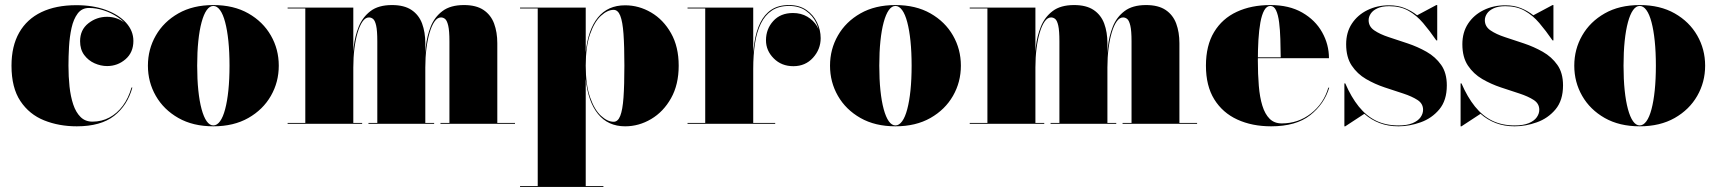

<svg xmlns="http://www.w3.org/2000/svg" viewBox="-20 -490 6794 760"><path d="M284 10Q213.5 10 154.8 -13.5Q96 -37 60.8 -89.8Q25.5 -142.5 25.5 -230Q25.5 -307.5 56 -361Q86.5 -414.5 144 -442Q201.5 -469.5 282 -469.5Q348 -469.5 399 -450.8Q450 -432 479 -400Q508 -368 508 -328Q508 -282.5 476.8 -255.5Q445.5 -228.5 404 -228.5Q379 -228.5 354.2 -239.5Q329.5 -250.5 313.2 -272.5Q297 -294.5 297 -327Q297 -372 329.8 -397.8Q362.5 -423.5 404 -423.5Q444 -423.5 475.5 -398.2Q507 -373 507 -328H504.5Q504.5 -356.5 488.5 -380.5Q472.5 -404.5 446.2 -422Q420 -439.5 390.2 -449Q360.5 -458.5 332.5 -458.5Q304 -458.5 287.5 -436.5Q271 -414.5 263.2 -379.5Q255.5 -344.5 253.2 -305Q251 -265.5 251 -230Q251 -187 255.2 -147.2Q259.5 -107.5 270 -76.2Q280.5 -45 299 -26.8Q317.5 -8.5 346 -8.5Q382.5 -8.5 413 -24.8Q443.5 -41 466 -71.2Q488.5 -101.5 500.5 -143.5H504Q484.5 -72.5 431.5 -31.2Q378.5 10 284 10Z M824.5 10Q744 10 686 -23Q628 -56 596.8 -110.5Q565.5 -165 565.5 -230Q565.5 -295 596.8 -349.5Q628 -404 686 -437Q744 -470 824.5 -470Q905 -470 963 -437Q1021 -404 1052.2 -349.5Q1083.5 -295 1083.5 -230Q1083.5 -165 1052.2 -110.5Q1021 -56 963 -23Q905 10 824.5 10ZM824.5 6.5Q839 6.5 851 -10Q863 -26.5 871.2 -57.8Q879.5 -89 884 -132.5Q888.5 -176 888.5 -230Q888.5 -284 884 -327.5Q879.5 -371 871.2 -402.2Q863 -433.5 851 -450Q839 -466.5 824.5 -466.5Q810 -466.5 798.2 -450Q786.5 -433.5 778 -402.2Q769.5 -371 765 -327.5Q760.5 -284 760.5 -230Q760.5 -176 765 -132.5Q769.5 -89 778 -57.8Q786.5 -26.5 798.2 -10Q810 6.5 824.5 6.5Z M1378.5 -460V-3.5H1413.5V0H1118.5V-3.5H1188.5V-456.5H1118.5V-460ZM1663.5 -319V-3.5H1698.5V0H1438.5V-3.5H1473.5V-326.5Q1473.5 -368.5 1469 -388.5Q1464.5 -408.5 1457 -414.8Q1449.5 -421 1440.5 -421Q1426.5 -421 1415.2 -405Q1404 -389 1395.8 -361.5Q1387.5 -334 1383 -298.5Q1378.5 -263 1378.5 -223H1375.5Q1375.5 -261.5 1380.2 -304.5Q1385 -347.5 1400.2 -385Q1415.5 -422.5 1446.8 -446.2Q1478 -470 1531.5 -470Q1580 -470 1609 -450.5Q1638 -431 1650.8 -396.8Q1663.5 -362.5 1663.5 -319ZM1948.5 -319V-3.5H2018.5V0H1723.5V-3.5H1759V-326.5Q1759 -368.5 1754.2 -388.5Q1749.5 -408.5 1742 -414.8Q1734.5 -421 1725.5 -421Q1711.5 -421 1700.2 -405Q1689 -389 1680.8 -361.5Q1672.5 -334 1668 -298.5Q1663.5 -263 1663.5 -223H1661Q1661 -261.5 1665.5 -304.5Q1670 -347.5 1685 -385Q1700 -422.5 1731.5 -446.2Q1763 -470 1816.5 -470Q1865 -470 1894 -450.5Q1923 -431 1935.8 -396.8Q1948.5 -362.5 1948.5 -319Z M2038.5 250V246.5H2108.5V-456.5H2038.5V-460H2298.5V-283Q2307.5 -372.5 2346.8 -420.8Q2386 -469 2454.5 -469Q2509 -469 2557.5 -440.5Q2606 -412 2636.2 -358.5Q2666.5 -305 2666.5 -230Q2666.5 -155 2636.2 -101.2Q2606 -47.5 2557.5 -18.8Q2509 10 2454.5 10Q2387 10 2347.2 -38.8Q2307.5 -87.5 2298.5 -177.5V246.5H2368.5V250ZM2409 -8Q2426 -8 2435.2 -31.5Q2444.5 -55 2448 -104Q2451.5 -153 2451.5 -230Q2451.5 -307 2448 -355.8Q2444.5 -404.5 2435.2 -427.8Q2426 -451 2409 -451Q2384.5 -451 2358.8 -427.5Q2333 -404 2315.8 -355Q2298.5 -306 2298.5 -230Q2298.5 -154 2315.8 -104.8Q2333 -55.5 2358.8 -31.8Q2384.5 -8 2409 -8Z M2959 -217.5Q2959 -274 2966 -320.2Q2973 -366.5 2989.5 -400Q3006 -433.5 3033.8 -451.8Q3061.5 -470 3103.5 -470Q3144 -470 3172 -450.5Q3200 -431 3214.2 -401Q3228.5 -371 3228.5 -339Q3228.5 -295 3198.2 -261.5Q3168 -228 3120.5 -228Q3073.5 -228 3042.8 -258.8Q3012 -289.5 3012 -330.5Q3012 -375 3040.8 -406.8Q3069.5 -438.5 3119 -438.5Q3151 -438.5 3175.5 -424Q3200 -409.5 3213.8 -386.8Q3227.5 -364 3227.5 -339H3225Q3225 -369.5 3211 -399Q3197 -428.5 3170 -447.5Q3143 -466.5 3103.5 -466.5Q3062.5 -466.5 3035.2 -448.2Q3008 -430 2991.8 -396.8Q2975.5 -363.5 2968.5 -318Q2961.5 -272.5 2961.5 -217.5ZM2961.5 -460V-3.5H3048.5V0H2701.5V-3.5H2771.5V-456.5H2701.5V-460Z M3524.5 10Q3444 10 3386 -23Q3328 -56 3296.8 -110.5Q3265.5 -165 3265.5 -230Q3265.5 -295 3296.8 -349.5Q3328 -404 3386 -437Q3444 -470 3524.5 -470Q3605 -470 3663 -437Q3721 -404 3752.2 -349.5Q3783.5 -295 3783.5 -230Q3783.5 -165 3752.2 -110.5Q3721 -56 3663 -23Q3605 10 3524.5 10ZM3524.5 6.5Q3539 6.5 3551 -10Q3563 -26.5 3571.2 -57.8Q3579.5 -89 3584 -132.5Q3588.5 -176 3588.5 -230Q3588.5 -284 3584 -327.5Q3579.5 -371 3571.2 -402.2Q3563 -433.5 3551 -450Q3539 -466.5 3524.5 -466.5Q3510 -466.5 3498.2 -450Q3486.5 -433.5 3478 -402.2Q3469.5 -371 3465 -327.5Q3460.5 -284 3460.5 -230Q3460.5 -176 3465 -132.5Q3469.5 -89 3478 -57.8Q3486.5 -26.5 3498.2 -10Q3510 6.5 3524.5 6.5Z M4078.5 -460V-3.5H4113.5V0H3818.5V-3.5H3888.5V-456.5H3818.5V-460ZM4363.5 -319V-3.5H4398.5V0H4138.5V-3.5H4173.5V-326.5Q4173.5 -368.5 4169 -388.5Q4164.5 -408.5 4157 -414.8Q4149.5 -421 4140.5 -421Q4126.5 -421 4115.2 -405Q4104 -389 4095.8 -361.5Q4087.5 -334 4083 -298.5Q4078.5 -263 4078.5 -223H4075.5Q4075.5 -261.5 4080.2 -304.5Q4085 -347.5 4100.2 -385Q4115.5 -422.5 4146.8 -446.2Q4178 -470 4231.5 -470Q4280 -470 4309 -450.5Q4338 -431 4350.8 -396.8Q4363.5 -362.5 4363.5 -319ZM4648.5 -319V-3.5H4718.5V0H4423.5V-3.5H4459V-326.5Q4459 -368.5 4454.2 -388.5Q4449.5 -408.5 4442 -414.8Q4434.5 -421 4425.5 -421Q4411.5 -421 4400.2 -405Q4389 -389 4380.8 -361.5Q4372.5 -334 4368 -298.5Q4363.5 -263 4363.5 -223H4361Q4361 -261.5 4365.5 -304.5Q4370 -347.5 4385 -385Q4400 -422.5 4431.5 -446.2Q4463 -470 4516.5 -470Q4565 -470 4594 -450.5Q4623 -431 4635.8 -396.8Q4648.5 -362.5 4648.5 -319Z M5011.5 10Q4936 10 4877.8 -16.8Q4819.5 -43.5 4786.5 -96.8Q4753.5 -150 4753.5 -230Q4753.5 -310 4785.8 -363.2Q4818 -416.5 4875.5 -443.2Q4933 -470 5008.5 -470Q5083 -470 5134.8 -440.2Q5186.5 -410.5 5213.5 -362.2Q5240.5 -314 5240.5 -259.5H4820.5V-263H5049.5Q5049 -300 5048 -335.8Q5047 -371.5 5043.2 -401.2Q5039.5 -431 5031.2 -448.8Q5023 -466.5 5008.5 -466.5Q4994 -466.5 4984.2 -449Q4974.5 -431.5 4969 -401Q4963.5 -370.5 4961.2 -331.8Q4959 -293 4959 -250Q4959 -196 4962.8 -150.5Q4966.5 -105 4976.8 -71.8Q4987 -38.5 5005.5 -20Q5024 -1.5 5053.5 -1.5Q5119 -1.5 5169.2 -40.8Q5219.5 -80 5238 -143H5241.5Q5222 -78 5166 -34Q5110 10 5011.5 10Z M5301.5 10V-160H5305Q5328.5 -105.5 5358.5 -68.2Q5388.5 -31 5427 -12.2Q5465.5 6.5 5515.5 6.5Q5550 6.5 5571.5 -2.5Q5593 -11.5 5603 -25.8Q5613 -40 5613 -55.5Q5613 -80 5591 -94.2Q5569 -108.5 5534.5 -119.8Q5500 -131 5461 -144Q5422 -157 5387.2 -177.2Q5352.5 -197.5 5330.5 -230.5Q5308.5 -263.5 5308.5 -315Q5308.5 -362 5331.2 -396.5Q5354 -431 5392.8 -450Q5431.5 -469 5478.5 -469Q5513 -469 5540.2 -458Q5567.5 -447 5589.5 -429.5L5665.5 -470H5669V-330H5665.5Q5639 -368.5 5613 -399Q5587 -429.5 5555 -447.5Q5523 -465.5 5479 -465.5Q5450.5 -465.5 5432.5 -457.2Q5414.5 -449 5406 -436.2Q5397.5 -423.5 5397.5 -410Q5397.5 -385 5419.8 -369.8Q5442 -354.5 5477.2 -343Q5512.5 -331.5 5552 -318.2Q5591.5 -305 5626.8 -285Q5662 -265 5684.5 -233.2Q5707 -201.5 5707 -152Q5707 -92.5 5677.2 -57Q5647.5 -21.5 5603.2 -5.8Q5559 10 5515.5 10Q5474.5 10 5441 -2.8Q5407.5 -15.5 5380.5 -39.5L5305 10Z M5761.5 10V-160H5765Q5788.5 -105.5 5818.5 -68.2Q5848.5 -31 5887 -12.2Q5925.5 6.5 5975.5 6.5Q6010 6.5 6031.5 -2.5Q6053 -11.5 6063 -25.8Q6073 -40 6073 -55.5Q6073 -80 6051 -94.2Q6029 -108.5 5994.5 -119.8Q5960 -131 5921 -144Q5882 -157 5847.2 -177.2Q5812.5 -197.5 5790.5 -230.5Q5768.5 -263.5 5768.5 -315Q5768.5 -362 5791.2 -396.5Q5814 -431 5852.8 -450Q5891.5 -469 5938.5 -469Q5973 -469 6000.2 -458Q6027.5 -447 6049.5 -429.5L6125.5 -470H6129V-330H6125.5Q6099 -368.5 6073 -399Q6047 -429.5 6015 -447.5Q5983 -465.5 5939 -465.5Q5910.5 -465.5 5892.5 -457.2Q5874.5 -449 5866 -436.2Q5857.5 -423.5 5857.5 -410Q5857.5 -385 5879.8 -369.8Q5902 -354.5 5937.2 -343Q5972.5 -331.5 6012 -318.2Q6051.5 -305 6086.8 -285Q6122 -265 6144.5 -233.2Q6167 -201.5 6167 -152Q6167 -92.5 6137.2 -57Q6107.5 -21.5 6063.2 -5.8Q6019 10 5975.5 10Q5934.5 10 5901 -2.8Q5867.5 -15.5 5840.5 -39.5L5765 10Z M6470.5 10Q6390 10 6332 -23Q6274 -56 6242.8 -110.5Q6211.5 -165 6211.5 -230Q6211.5 -295 6242.8 -349.5Q6274 -404 6332 -437Q6390 -470 6470.5 -470Q6551 -470 6609 -437Q6667 -404 6698.2 -349.5Q6729.5 -295 6729.5 -230Q6729.5 -165 6698.2 -110.5Q6667 -56 6609 -23Q6551 10 6470.5 10ZM6470.5 6.5Q6485 6.5 6497 -10Q6509 -26.5 6517.2 -57.8Q6525.5 -89 6530 -132.5Q6534.5 -176 6534.5 -230Q6534.5 -284 6530 -327.5Q6525.5 -371 6517.2 -402.2Q6509 -433.5 6497 -450Q6485 -466.5 6470.5 -466.5Q6456 -466.5 6444.2 -450Q6432.5 -433.5 6424 -402.2Q6415.5 -371 6411 -327.5Q6406.5 -284 6406.5 -230Q6406.5 -176 6411 -132.5Q6415.5 -89 6424 -57.8Q6432.5 -26.5 6444.2 -10Q6456 6.5 6470.5 6.5Z"/></svg>

Font: Bodoni Moda 48pt Black
Style: Regular
Weight: 900
Designer: Owen Earl
Foundry: indestructible type
Version: Version 2.004